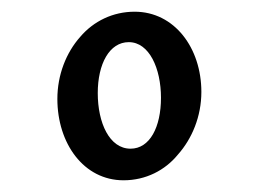

<svg xmlns="http://www.w3.org/2000/svg" viewBox="-20 -583 442 328"><path d="M191 -275C229 -275 262 -292 284 -319C308 -346 324 -384 324 -426C324 -501 278 -563 210 -563C173 -563 140 -547 117 -520C93 -493 78 -455 78 -414C78 -338 123 -275 191 -275ZM203 -329C167 -329 147 -373 147 -424C147 -474 167 -511 200 -511C235 -511 255 -466 255 -416C255 -366 236 -329 203 -329Z"/></svg>

Font: Noto Serif Devanagari ExtraCondensed
Style: Bold
Weight: 700
Width: 2
Designer: Universal Thirst, Indian Type Foundry and the Monotype Design Team
Foundry: Monotype Imaging Inc.
Version: Version 2.004